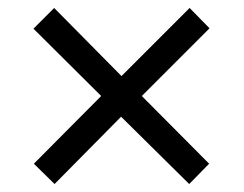

<svg xmlns="http://www.w3.org/2000/svg" viewBox="-20 -594 612 482"><path d="M456 -574 285 -403 116 -574 64 -522 234 -353 65 -183 117 -132 284 -301 455 -132 505 -183 336 -353 506 -523Z"/></svg>

Font: Noto Sans Osage
Style: Regular
Weight: 400
Designer: Monotype Design Team
Foundry: Monotype Imaging Inc.
Version: Version 2.002